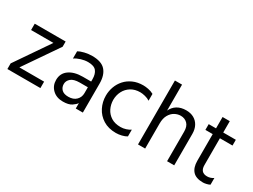

<svg xmlns="http://www.w3.org/2000/svg" viewBox="-51 -1267 2427 1839"><g transform="rotate(30 1162.5 -348.0)"><path d="M395.4 -507V-449.4L135.5 -71.1H409V0H43.9V-62.3L300.7 -436.9H53.7V-507Z M798.8 -168.6V-322.7Q798.8 -380.2 773.3 -412.3Q747.7 -444.4 681.4 -444.4Q644.5 -444.4 605.4 -432.5Q566.3 -420.6 537.3 -400.8V-480.4Q562.6 -495.8 603.8 -505.5Q644.9 -515.2 686.6 -515.2Q788.8 -515.2 833.6 -464.8Q878.5 -414.3 878.5 -321.1V0H800.2V-59.6Q787.4 -39.6 754.5 -17.5Q721.5 4.6 658.4 4.6Q587.2 4.6 543.5 -37.6Q499.8 -79.8 499.8 -143.2Q499.8 -216.6 556.2 -256.9Q612.5 -297.2 707.1 -297.2H811.8V-234.1H710.7Q642.9 -234.1 613 -207.8Q583.1 -181.5 583.1 -146.3Q583.1 -109.4 607.1 -85.4Q631.1 -61.3 680.8 -61.3Q736.5 -61.3 767.6 -92.2Q798.8 -123.2 798.8 -168.6Z M1069.5 -251.2Q1070.2 -200.1 1091.5 -156.6Q1112.9 -113.2 1154.6 -86.8Q1196.4 -60.4 1259.1 -60.4Q1288.3 -60.4 1317.8 -69.8Q1347.3 -79.2 1366.6 -93.1V-18.5Q1345.5 -4.8 1312.5 3.2Q1279.4 11.2 1249.1 11.2Q1165.4 11.2 1107.1 -25.4Q1048.8 -61.9 1018.3 -122Q987.9 -182.1 987.9 -252Q988.1 -303.1 1005.3 -350.2Q1022.5 -397.3 1055.8 -434.4Q1089.2 -471.6 1138.5 -493.7Q1187.8 -515.8 1251 -515.8Q1274.7 -515.8 1306.4 -509.9Q1338.2 -504 1366.6 -488.4V-413.1Q1343.8 -428.6 1312.8 -436.2Q1281.8 -443.8 1258.9 -443.8Q1200.1 -443.8 1157.7 -417.6Q1115.2 -391.4 1092.5 -347.7Q1069.8 -303.9 1069.5 -251.2Z M1488.6 0V-707H1567.5V0ZM1810 0V-327.6Q1810 -385.3 1780.9 -414.1Q1751.8 -443 1707.3 -443Q1673.4 -443 1641.4 -425.5Q1609.4 -408 1588.4 -371.1Q1567.5 -334.3 1567.5 -277.5L1542 -288.6Q1542.4 -364.2 1564.6 -414.3Q1586.9 -464.4 1627.9 -489.4Q1669 -514.4 1726.6 -514.4Q1776 -514.4 1812.3 -494.1Q1848.6 -473.8 1868.7 -436.2Q1888.9 -398.7 1888.9 -347.5V0Z M2058.7 -148.3V-632.5H2138.4V-145.7Q2138.4 -106.6 2156.9 -86Q2175.3 -65.4 2214.1 -65.4Q2232.7 -65.4 2251.3 -71.6Q2269.9 -77.8 2282.8 -87.8V-13.4Q2268.1 -5.2 2246.2 -0.1Q2224.3 5 2208.8 5Q2129.7 5 2094.2 -35.2Q2058.7 -75.3 2058.7 -148.3ZM1977.8 -443.4V-507H2277.7V-443.4Z"/></g></svg>

Font: Hind Variable Light
Style: Regular
Weight: 300
Designer: Manushi Parikh, Satya Rajpurohit
Foundry: Indian Type Foundry
Version: Version 3.000